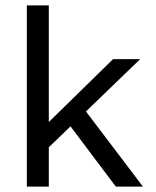

<svg xmlns="http://www.w3.org/2000/svg" viewBox="-20 -688 575 708"><path d="M407 0 240 -222 160 -145V0H79V-668H160V-238L397 -470H497L297 -277L507 0Z"/></svg>

Font: Gantari
Style: Regular
Weight: 400
Designer: Anugrah Pasau
Foundry: Lafontype
Version: Version 1.000; ttfautohint (v1.8.4)